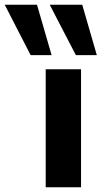

<svg xmlns="http://www.w3.org/2000/svg" viewBox="-94 -795 464 815"><path d="M100 0V-501H250V0ZM228 -561 117 -775H255L317 -561ZM36 -561 -74 -775H63L125 -561Z"/></svg>

Font: Nunito Sans 7pt Expanded
Style: Bold
Weight: 700
Width: 7
Designer: Vernon Adams
Foundry: Vernon Adams
Version: Version 3.101;gftools[0.9.27]